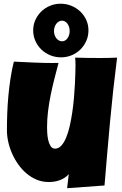

<svg xmlns="http://www.w3.org/2000/svg" viewBox="-20 -996 651 1028"><path d="M606.9 -687.5Q585 -515.6 569.3 -345.5Q553.7 -175.3 539.6 -2.9L339.4 11.7L348.1 -63.5Q338.4 -52.2 325.4 -43.9Q312.5 -35.6 297.9 -30.5Q283.2 -25.4 269 -23.4Q254.9 -21.5 243.2 -21.5H242.7Q242.7 -21.5 242.7 -21.5Q242.7 -21.5 242.2 -21.5Q242.2 -21.5 242.2 -21.5Q242.2 -21.5 242.2 -21.5Q242.2 -21.5 242.2 -21.5H241.7Q241.7 -21.5 241.7 -21.5Q241.7 -21.5 241.7 -21.5Q241.7 -21.5 241.7 -21.5Q241.7 -21.5 241.7 -21.5Q241.7 -21.5 241.7 -21.5Q241.2 -21.5 241.2 -21.5Q241.2 -21.5 241.2 -21.5Q241.2 -21.5 241.2 -21.5Q241.2 -21.5 241.2 -21.5Q241.2 -21.5 241.2 -21.5Q241.2 -21.5 241.2 -21.5Q240.7 -21.5 240.7 -21.5Q240.7 -21.5 240.7 -21.5Q240.7 -21.5 240.7 -21.5Q240.7 -21.5 240.7 -21.5Q240.7 -21.5 240.7 -21.5Q240.7 -21.5 240.7 -21.5Q240.7 -21.5 240.7 -21.5Q240.7 -21.5 240.7 -21.5Q240.7 -21.5 240.2 -21.5Q240.2 -21.5 240.2 -21.5H238.3Q238.3 -21.5 238.3 -21.5Q238.3 -21.5 238.3 -21.5H237.8Q204.6 -22 175.3 -34.4Q146 -46.9 121.6 -67.6Q97.2 -88.4 77.6 -116Q58.1 -143.6 44.7 -174.1Q31.2 -204.6 24.2 -236.3Q17.1 -268.1 17.1 -297.9Q17.1 -341.8 18.8 -388.9Q20.5 -436 24.9 -483.4Q29.3 -530.8 36.4 -577.1Q43.5 -623.5 54.2 -666Q113.8 -663.1 165.3 -660.9Q216.8 -658.7 259.3 -658.7Q276.4 -658.7 293.5 -659.2Q282.2 -616.7 271.2 -574Q260.3 -531.2 251.5 -488Q242.7 -444.8 237.3 -401.4Q231.9 -357.9 231.9 -313.5Q231.9 -303.2 232.9 -284.2Q233.9 -265.1 238 -246.6Q242.2 -228 250.7 -214.1Q259.3 -200.2 274.9 -200.2Q293.5 -200.2 308.1 -216.1Q322.8 -231.9 334 -258.8Q345.2 -285.6 353.3 -320.8Q361.3 -356 366.9 -394.3Q372.6 -432.6 376 -471.7Q379.4 -510.7 381.1 -545.2Q382.8 -579.6 383.5 -606.9Q384.3 -634.3 384.3 -649.4Q384.3 -659.2 383.8 -668.5Q383.3 -677.7 382.3 -687.5Q414.1 -686.5 445.3 -686Q476.6 -685.5 508.3 -685.5Q532.7 -685.5 557.4 -685.8Q582 -686 606.9 -687.5ZM453.6 -833.5Q453.6 -803.2 441.9 -776.9Q430.2 -750.5 410.4 -731Q390.6 -711.4 363.8 -700.2Q336.9 -689 307.1 -689Q275.9 -689 248.8 -700.2Q221.7 -711.4 201.4 -731Q181.2 -750.5 169.4 -776.9Q157.7 -803.2 157.7 -833.5Q157.7 -863.3 169.4 -889.2Q181.2 -915 200.9 -934.3Q220.7 -953.6 247.3 -964.8Q273.9 -976.1 304.2 -976.1Q335.4 -976.1 362.5 -964.8Q389.6 -953.6 409.9 -934.3Q430.2 -915 441.9 -889.2Q453.6 -863.3 453.6 -833.5ZM353 -830.6Q353 -841.3 349.9 -851.3Q346.7 -861.3 341.3 -868.9Q335.9 -876.5 328.4 -880.9Q320.8 -885.3 312 -885.3Q303.2 -885.3 295.4 -880.9Q287.6 -876.5 281.7 -868.9Q275.9 -861.3 272.5 -851.3Q269 -841.3 269 -830.6Q269 -818.8 272.5 -808.6Q275.9 -798.3 281.7 -791Q287.6 -783.7 295.4 -779.3Q303.2 -774.9 312 -774.9Q329.6 -774.9 341.3 -791Q353 -807.1 353 -830.6Z"/></svg>

Font: Luckiest Guy
Style: Regular
Weight: 400
Designer: Astigmatic (AOETI)
Foundry: Astigmatic (AOETI)
Version: Version 1.000